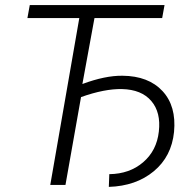

<svg xmlns="http://www.w3.org/2000/svg" viewBox="-20 -731 767 759"><path d="M621.1 -659.7H353.5L305.7 -398.9Q396 -432.6 464.4 -431.6Q566.9 -430.7 622.3 -371.1Q677.7 -311.5 668 -209.5Q658.2 -112.3 587.9 -54Q517.6 4.4 410.2 7.8L412.1 -42.5Q492.2 -43.5 545.9 -89.6Q599.6 -135.7 607.9 -210.9Q616.7 -286.6 578.1 -331.8Q539.6 -377 462.4 -378.9Q393.6 -380.4 300.3 -347.2L238.8 0H178.7L293.5 -659.7H88.4L97.7 -710.9H630.4Z"/></svg>

Font: Roboto Light
Style: Italic
Weight: 300
Italic angle: -12°
Designer: Google
Version: Version 2.134; 2016; ttfautohint (v1.6)